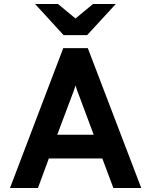

<svg xmlns="http://www.w3.org/2000/svg" viewBox="-20 -941 757 961"><path d="M30 0 296.5 -700H419.5L687 0H547.5L492 -148H224.5L170 0ZM266.5 -266.5H449L379 -454Q374 -466.5 367.8 -483.5Q361.5 -500.5 358 -513Q354.5 -500.5 348.2 -483.5Q342 -466.5 337 -454ZM298.5 -765 155.5 -921H270L358 -848.5L445.5 -921H559.5L416 -765Z"/></svg>

Font: Overpass
Style: Bold
Weight: 700
Designer: Delve Withrington, Dave Bailey, Thomas Jockin
Foundry: Delve Fonts LLC
Version: Version 4.000; ttfautohint (v1.8.3)